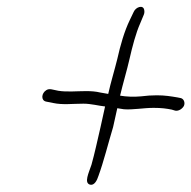

<svg xmlns="http://www.w3.org/2000/svg" viewBox="-20 -614 548 550"><path d="M113 -356C98 -347 97 -326 112 -323L132 -319C160 -313 187 -317 219 -317C241 -317 262 -311 281 -309L268 -250C259 -211 251 -174 242 -142C234 -118 220 -90 238 -85C250 -82 258 -97 262 -110C277 -151 289 -200 304 -250L316 -304C323 -303 328 -302 335 -301C361 -299 391 -305 420 -305C443 -305 457 -303 472 -300L482 -297C492 -295 503 -303 507 -311C511 -321 506 -331 498 -333L488 -335C470 -338 453 -341 429 -341C415 -341 399 -340 384 -338C364 -336 341 -337 324 -340C332 -374 344 -414 351 -445C359 -480 369 -519 382 -548L392 -572C394 -577 394 -582 393 -586C390 -601 369 -594 363 -580L352 -557C336 -524 325 -485 316 -445C309 -416 297 -377 290 -345L267 -349C255 -352 241 -353 227 -353C200 -353 171 -350 147 -354L128 -358C123 -359 118 -359 113 -356Z"/></svg>

Font: Stray Cat
Style: CnObl
Weight: 400
Version: Version 1.0